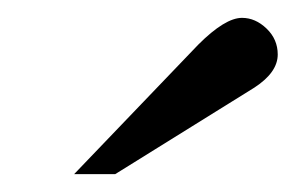

<svg xmlns="http://www.w3.org/2000/svg" viewBox="-20 -758 331 215"><path d="M109 -563H63L202 -708Q232 -738 251 -738Q266 -738 278.5 -726Q291 -714 291 -697Q291 -677 265 -660Z"/></svg>

Font: Justus
Style: Versalitas
Weight: 400
Version: Version 001.001